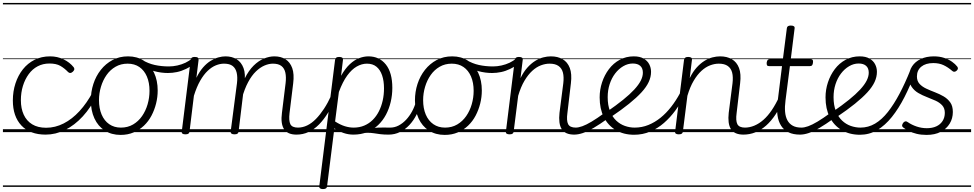

<svg xmlns="http://www.w3.org/2000/svg" viewBox="-20 -905 6671 1315"><path d="M293 17Q185 17 126.5 -45.5Q68 -108 68 -217Q68 -279 86 -334Q104 -389 137 -430.5Q170 -472 217 -495.5Q264 -519 323 -519Q373 -519 415.5 -498.5Q458 -478 485 -444Q490 -436 489 -429.5Q488 -423 479 -414Q469 -405 461 -405Q453 -405 446 -412Q421 -438 393 -454Q365 -470 319 -470Q274 -470 238 -451Q202 -432 176.5 -397Q151 -362 137 -316.5Q123 -271 123 -218Q123 -162 142.5 -119.5Q162 -77 200.5 -53.5Q239 -30 296 -30Q307 -30 312 -23Q317 -16 316.5 -6.5Q316 3 310 10Q304 17 293 17ZM0 365H523V375H0ZM0 -20H523V0H0ZM0 -505H523V-500H0ZM0 -885H523V-875H0Z M292 17Q283 17 278.5 10Q274 3 274 -6.5Q274 -16 280 -23Q286 -30 296 -30Q358 -30 416 -59.5Q474 -89 524.5 -144Q575 -199 615 -274Q620 -282 628.5 -280.5Q637 -279 643.5 -272Q650 -265 645 -255Q603 -169 547 -108Q491 -47 426 -15Q361 17 292 17ZM523 365V375ZM523 -20V0ZM523 -505V-500ZM523 -885V-875Z M806 19Q743 19 697 -11Q651 -41 626.5 -94.5Q602 -148 602 -218Q602 -276 619.5 -330Q637 -384 670.5 -426.5Q704 -469 751 -494Q798 -519 857 -519Q919 -519 964.5 -489.5Q1010 -460 1035 -407Q1060 -354 1060 -285Q1060 -240 1049 -196Q1038 -152 1017.5 -113Q997 -74 966 -44.5Q935 -15 895 2Q855 19 806 19ZM808 -31Q855 -31 891.5 -52.5Q928 -74 953 -110Q978 -146 991 -191Q1004 -236 1004 -283Q1004 -339 986 -381Q968 -423 934.5 -446Q901 -469 854 -469Q808 -469 771.5 -448Q735 -427 710 -391.5Q685 -356 671.5 -311Q658 -266 658 -219Q658 -163 676 -120.5Q694 -78 728 -54.5Q762 -31 808 -31ZM523 365H1124V375H523ZM523 -20H1124V0H523ZM523 -505H1124V-500H523ZM523 -885H1124V-875H523Z M1130 -405Q1084 -405 1037 -417.5Q990 -430 938 -459Q930 -464 929 -471Q928 -478 931.5 -485Q935 -492 941.5 -495Q948 -498 955 -494Q995 -470 1040 -460Q1085 -450 1137 -450Q1165 -450 1194.5 -456.5Q1224 -463 1250.5 -475.5Q1277 -488 1295 -505Q1302 -511 1308 -509.5Q1314 -508 1318.5 -501.5Q1323 -495 1322.5 -487Q1322 -479 1315 -472Q1285 -448 1254 -433Q1223 -418 1192 -411.5Q1161 -405 1130 -405ZM1125 365V375ZM1125 -20V0ZM1125 -505V-500ZM1125 -885V-875Z M2011 17Q1980 17 1958.5 7.5Q1937 -2 1925 -21Q1913 -40 1909.5 -68Q1906 -96 1911 -132L1936 -335Q1941 -377 1934.5 -407Q1928 -437 1907.5 -453Q1887 -469 1849 -469Q1821 -469 1791 -456Q1761 -443 1732.5 -415.5Q1704 -388 1679.5 -342.5Q1655 -297 1637 -232L1613 -231Q1628 -311 1655.5 -366.5Q1683 -422 1717 -455.5Q1751 -489 1788 -504Q1825 -519 1859 -519Q1904 -519 1935.5 -499Q1967 -479 1981.5 -438.5Q1996 -398 1988 -334L1963 -130Q1957 -79 1968.5 -55Q1980 -31 2021 -31Q2030 -31 2034 -23.5Q2038 -16 2037.5 -7Q2037 2 2030.5 9.5Q2024 17 2011 17ZM1249 15Q1237 15 1230 10.5Q1223 6 1225 -5L1286 -496Q1288 -506 1294 -510.5Q1300 -515 1313 -515Q1329 -515 1335 -510Q1341 -505 1340 -494L1325 -372Q1346 -415 1371 -443.5Q1396 -472 1423 -488.5Q1450 -505 1476 -512Q1502 -519 1524 -519Q1569 -519 1601 -499Q1633 -479 1648 -438.5Q1663 -398 1654 -334L1614 -4Q1613 6 1606.5 10.5Q1600 15 1586 15Q1573 15 1566 10.5Q1559 6 1560 -5L1603 -335Q1608 -377 1601 -407Q1594 -437 1573.5 -453Q1553 -469 1514 -469Q1487 -469 1458.5 -457.5Q1430 -446 1402.5 -420Q1375 -394 1351 -352Q1327 -310 1308 -249L1278 -4Q1277 6 1270.5 10.5Q1264 15 1249 15ZM1124 365H2113V375H1124ZM1124 -20H2113V0H1124ZM1124 -505H2113V-500H1124ZM1124 -885H2113V-875H1124Z M2010 17Q1999 17 1994 9.5Q1989 2 1990 -7Q1991 -16 1998.5 -23.5Q2006 -31 2020 -31Q2053 -31 2084 -46Q2115 -61 2143.5 -90Q2172 -119 2199 -160Q2226 -201 2249 -252Q2254 -263 2263 -262.5Q2272 -262 2278 -254.5Q2284 -247 2279 -237Q2255 -179 2226.5 -132.5Q2198 -86 2165 -52.5Q2132 -19 2093.5 -1Q2055 17 2010 17ZM2113 365V375ZM2113 -20V0ZM2113 -505V-500ZM2113 -885V-875Z M2640 17Q2609 17 2585 14Q2561 11 2539.5 7.5Q2518 4 2493.5 4.5Q2469 5 2437 12L2462 -12Q2498 -21 2524 -25.5Q2550 -30 2570.5 -31Q2591 -32 2609.5 -31.5Q2628 -31 2650 -31Q2659 -31 2662.5 -23.5Q2666 -16 2664.5 -7Q2663 2 2656.5 9.5Q2650 17 2640 17ZM2191 390Q2178 390 2171.5 384.5Q2165 379 2167 369L2275 -496Q2277 -506 2283 -510.5Q2289 -515 2303 -515Q2318 -515 2324 -510Q2330 -505 2329 -495L2316 -386Q2345 -437 2376.5 -466Q2408 -495 2440.5 -507Q2473 -519 2503 -519Q2578 -519 2622.5 -463.5Q2667 -408 2667 -303Q2667 -254 2656 -207Q2645 -160 2623.5 -119.5Q2602 -79 2570 -48.5Q2538 -18 2495.5 -0.5Q2453 17 2400 17Q2366 17 2333.5 6Q2301 -5 2270 -26L2220 371Q2219 381 2212 385.5Q2205 390 2191 390ZM2275 -73Q2311 -50 2342 -40.5Q2373 -31 2402 -31Q2442 -31 2475 -45Q2508 -59 2533 -84Q2558 -109 2575 -142.5Q2592 -176 2601 -216Q2610 -256 2610 -300Q2610 -351 2597 -389Q2584 -427 2558.5 -448Q2533 -469 2493 -469Q2458 -469 2423.5 -449.5Q2389 -430 2358 -387.5Q2327 -345 2301 -275ZM2113 365H2743V375H2113ZM2113 -20H2743V0H2113ZM2113 -505H2743V-500H2113ZM2113 -885H2743V-875H2113Z M2642 17Q2631 17 2626 9.5Q2621 2 2622 -7Q2623 -16 2630.5 -23.5Q2638 -31 2652 -31Q2683 -31 2710.5 -45.5Q2738 -60 2761.5 -85Q2785 -110 2803 -143.5Q2821 -177 2831 -216Q2833 -227 2842 -228.5Q2851 -230 2858.5 -225Q2866 -220 2864 -209Q2854 -162 2833.5 -121Q2813 -80 2784 -49Q2755 -18 2719 -0.5Q2683 17 2642 17ZM2745 365V375ZM2745 -20V0ZM2745 -505V-500ZM2745 -885V-875Z M3026 19Q2963 19 2917 -11Q2871 -41 2846.5 -94.5Q2822 -148 2822 -218Q2822 -276 2839.5 -330Q2857 -384 2890.5 -426.5Q2924 -469 2971 -494Q3018 -519 3077 -519Q3139 -519 3184.5 -489.5Q3230 -460 3255 -407Q3280 -354 3280 -285Q3280 -240 3269 -196Q3258 -152 3237.5 -113Q3217 -74 3186 -44.5Q3155 -15 3115 2Q3075 19 3026 19ZM3028 -31Q3075 -31 3111.5 -52.5Q3148 -74 3173 -110Q3198 -146 3211 -191Q3224 -236 3224 -283Q3224 -339 3206 -381Q3188 -423 3154.5 -446Q3121 -469 3074 -469Q3028 -469 2991.5 -448Q2955 -427 2930 -391.5Q2905 -356 2891.5 -311Q2878 -266 2878 -219Q2878 -163 2896 -120.5Q2914 -78 2948 -54.5Q2982 -31 3028 -31ZM2743 365H3344V375H2743ZM2743 -20H3344V0H2743ZM2743 -505H3344V-500H2743ZM2743 -885H3344V-875H2743Z M3350 -405Q3304 -405 3257 -417.5Q3210 -430 3158 -459Q3150 -464 3149 -471Q3148 -478 3151.5 -485Q3155 -492 3161.5 -495Q3168 -498 3175 -494Q3215 -470 3260 -460Q3305 -450 3357 -450Q3385 -450 3414.5 -456.5Q3444 -463 3470.5 -475.5Q3497 -488 3515 -505Q3522 -511 3528 -509.5Q3534 -508 3538.5 -501.5Q3543 -495 3542.5 -487Q3542 -479 3535 -472Q3505 -448 3474 -433Q3443 -418 3412 -411.5Q3381 -405 3350 -405ZM3345 365V375ZM3345 -20V0ZM3345 -505V-500ZM3345 -885V-875Z M3914 17Q3882 17 3860.5 7.5Q3839 -2 3827 -21Q3815 -40 3811.5 -68Q3808 -96 3812 -132L3838 -335Q3843 -378 3835.5 -407.5Q3828 -437 3805.5 -453Q3783 -469 3744 -469Q3715 -469 3684.5 -457.5Q3654 -446 3625.5 -420Q3597 -394 3572 -352Q3547 -310 3529 -249L3498 -4Q3497 6 3490.5 10.5Q3484 15 3470 15Q3457 15 3450 10.5Q3443 6 3445 -5L3506 -496Q3508 -506 3514.5 -510.5Q3521 -515 3534 -515Q3549 -515 3555.5 -510Q3562 -505 3560 -494L3545 -370Q3566 -413 3591.5 -441.5Q3617 -470 3645 -487.5Q3673 -505 3700.5 -512Q3728 -519 3753 -519Q3800 -519 3833.5 -499.5Q3867 -480 3882.5 -439.5Q3898 -399 3890 -334L3866 -130Q3859 -79 3871 -55Q3883 -31 3924 -31Q3933 -31 3937.5 -23.5Q3942 -16 3941 -7Q3940 2 3933 9.5Q3926 17 3914 17ZM3344 365H4015V375H3344ZM3344 -20H4015V0H3344ZM3344 -505H4015V-500H3344ZM3344 -885H4015V-875H3344Z M3912 17Q3901 17 3896 9.5Q3891 2 3892 -7Q3893 -16 3900.5 -23.5Q3908 -31 3922 -31Q3942 -31 3968.5 -40.5Q3995 -50 4032 -72Q4069 -94 4121 -132Q4129 -138 4136.5 -135Q4144 -132 4148.5 -124.5Q4153 -117 4152.5 -108Q4152 -99 4144 -94Q4087 -53 4045 -28.5Q4003 -4 3971 6.5Q3939 17 3912 17ZM4015 365V375ZM4015 -20V0ZM4015 -505V-500ZM4015 -885V-875Z M4136 -139Q4201 -184 4247.5 -221.5Q4294 -259 4324 -291.5Q4354 -324 4368.5 -352.5Q4383 -381 4383 -407Q4383 -438 4365 -454Q4347 -470 4314 -470Q4280 -470 4248.5 -451.5Q4217 -433 4193 -401.5Q4169 -370 4155.5 -328.5Q4142 -287 4142 -240Q4142 -184 4158 -144Q4174 -104 4200.5 -79Q4227 -54 4260 -42.5Q4293 -31 4327 -31Q4338 -31 4343 -23.5Q4348 -16 4347.5 -6.5Q4347 3 4341 10.5Q4335 18 4324 18Q4251 18 4197.5 -14Q4144 -46 4115.5 -103Q4087 -160 4087 -238Q4087 -291 4103.5 -341Q4120 -391 4150.5 -431.5Q4181 -472 4224.5 -495.5Q4268 -519 4321 -519Q4362 -519 4388 -504Q4414 -489 4426.5 -465Q4439 -441 4439 -413Q4439 -378 4423 -343.5Q4407 -309 4373.5 -272.5Q4340 -236 4288.5 -194.5Q4237 -153 4166 -105ZM4015 365H4503V375H4015ZM4015 -20H4503V0H4015ZM4015 -505H4503V-500H4015ZM4015 -885H4503V-875H4015Z M4322 18Q4313 18 4308.5 10.5Q4304 3 4304.5 -6.5Q4305 -16 4310.5 -23.5Q4316 -31 4326 -31Q4376 -31 4420.5 -49Q4465 -67 4504 -98.5Q4543 -130 4576.5 -173Q4610 -216 4637 -266Q4643 -275 4651.5 -273Q4660 -271 4666 -263.5Q4672 -256 4667 -248Q4640 -195 4605 -147.5Q4570 -100 4527.5 -63Q4485 -26 4433.5 -4Q4382 18 4322 18ZM4503 365V375ZM4503 -20V0ZM4503 -505V-500ZM4503 -885V-875Z M5073 17Q5041 17 5019.5 7.5Q4998 -2 4986 -21Q4974 -40 4970.5 -68Q4967 -96 4971 -132L4997 -335Q5002 -378 4994.5 -407.5Q4987 -437 4964.5 -453Q4942 -469 4903 -469Q4874 -469 4843.5 -457.5Q4813 -446 4784.5 -420Q4756 -394 4731 -352Q4706 -310 4688 -249L4657 -4Q4656 6 4649.5 10.5Q4643 15 4629 15Q4616 15 4609 10.5Q4602 6 4604 -5L4665 -496Q4667 -506 4673.5 -510.5Q4680 -515 4693 -515Q4708 -515 4714.5 -510Q4721 -505 4719 -494L4704 -370Q4725 -413 4750.5 -441.5Q4776 -470 4804 -487.5Q4832 -505 4859.5 -512Q4887 -519 4912 -519Q4959 -519 4992.5 -499.5Q5026 -480 5041.5 -439.5Q5057 -399 5049 -334L5025 -130Q5018 -79 5030 -55Q5042 -31 5083 -31Q5092 -31 5096.5 -23.5Q5101 -16 5100 -7Q5099 2 5092 9.5Q5085 17 5073 17ZM4503 365H5174V375H4503ZM4503 -20H5174V0H4503ZM4503 -505H5174V-500H4503ZM4503 -885H5174V-875H4503Z M5071 17Q5060 17 5055 9.5Q5050 2 5051 -7Q5052 -16 5059.5 -23.5Q5067 -31 5081 -31Q5114 -31 5146.5 -44.5Q5179 -58 5209 -84.5Q5239 -111 5266 -151Q5293 -191 5317 -243Q5322 -255 5331 -254Q5340 -253 5346 -245.5Q5352 -238 5347 -228Q5322 -167 5292 -121.5Q5262 -76 5227 -45Q5192 -14 5153 1.5Q5114 17 5071 17ZM5174 365V375ZM5174 -20V0ZM5174 -505V-500ZM5174 -885V-875Z M5459 17Q5413 17 5381 1.5Q5349 -14 5330 -43.5Q5311 -73 5305 -115Q5299 -157 5306 -210L5336 -452H5248Q5237 -452 5233.5 -458Q5230 -464 5231 -476Q5233 -489 5238 -494.5Q5243 -500 5253 -500H5342L5369 -711Q5370 -721 5376.5 -725.5Q5383 -730 5396 -730Q5411 -730 5417.5 -725Q5424 -720 5422 -709L5396 -500H5532Q5542 -500 5546 -494.5Q5550 -489 5548 -476Q5547 -464 5542 -458Q5537 -452 5526 -452H5390L5360 -218Q5354 -174 5357 -139.5Q5360 -105 5373 -81Q5386 -57 5409.5 -44Q5433 -31 5469 -31Q5479 -31 5483.5 -23.5Q5488 -16 5487 -7Q5486 2 5479.5 9.5Q5473 17 5459 17ZM5174 365H5562V375H5174ZM5174 -20H5562V0H5174ZM5174 -505H5562V-500H5174ZM5174 -885H5562V-875H5174Z M5459 17Q5448 17 5443 9.5Q5438 2 5439 -7Q5440 -16 5447.5 -23.5Q5455 -31 5469 -31Q5489 -31 5515.5 -40.5Q5542 -50 5579 -72Q5616 -94 5668 -132Q5676 -138 5683.5 -135Q5691 -132 5695.5 -124.5Q5700 -117 5699.5 -108Q5699 -99 5691 -94Q5634 -53 5592 -28.5Q5550 -4 5518 6.5Q5486 17 5459 17ZM5562 365V375ZM5562 -20V0ZM5562 -505V-500ZM5562 -885V-875Z M5683 -139Q5748 -184 5794.5 -221.5Q5841 -259 5871 -291.5Q5901 -324 5915.5 -352.5Q5930 -381 5930 -407Q5930 -438 5912 -454Q5894 -470 5861 -470Q5827 -470 5795.5 -451.5Q5764 -433 5740 -401.5Q5716 -370 5702.5 -328.5Q5689 -287 5689 -240Q5689 -184 5705 -144Q5721 -104 5747.5 -79Q5774 -54 5807 -42.5Q5840 -31 5874 -31Q5885 -31 5890 -23.5Q5895 -16 5894.5 -6.5Q5894 3 5888 10.5Q5882 18 5871 18Q5798 18 5744.5 -14Q5691 -46 5662.5 -103Q5634 -160 5634 -238Q5634 -291 5650.5 -341Q5667 -391 5697.5 -431.5Q5728 -472 5771.5 -495.5Q5815 -519 5868 -519Q5909 -519 5935 -504Q5961 -489 5973.5 -465Q5986 -441 5986 -413Q5986 -378 5970 -343.5Q5954 -309 5920.5 -272.5Q5887 -236 5835.5 -194.5Q5784 -153 5713 -105ZM5562 365H6050V375H5562ZM5562 -20H6050V0H5562ZM5562 -505H6050V-500H5562ZM5562 -885H6050V-875H5562Z M5869 18Q5861 18 5856 10.5Q5851 3 5851.5 -6.5Q5852 -16 5857.5 -23.5Q5863 -31 5873 -31Q5927 -31 5973.5 -58.5Q6020 -86 6061 -138Q6102 -190 6140.5 -262.5Q6179 -335 6215 -425Q6219 -435 6229 -435Q6239 -435 6246.5 -429Q6254 -423 6250 -413Q6215 -319 6175 -240.5Q6135 -162 6088.5 -104Q6042 -46 5988 -14Q5934 18 5869 18ZM6050 365H6100V375H6050ZM6050 -20H6100V0H6050ZM6050 -505H6100V-500H6050ZM6050 -885H6100V-875H6050Z M6326 19Q6289 19 6258 11.5Q6227 4 6204 -8Q6181 -20 6166 -32Q6158 -38 6158.5 -46Q6159 -54 6166 -64Q6174 -73 6181.5 -74Q6189 -75 6198 -68Q6224 -50 6258 -38.5Q6292 -27 6328 -27Q6365 -27 6392.5 -39.5Q6420 -52 6435.5 -76Q6451 -100 6451 -132Q6451 -164 6433 -183.5Q6415 -203 6387.5 -215.5Q6360 -228 6328.5 -240Q6297 -252 6269.5 -268Q6242 -284 6224 -310Q6206 -336 6206 -378Q6206 -419 6227 -451Q6248 -483 6286.5 -501Q6325 -519 6376 -519Q6415 -519 6446.5 -508.5Q6478 -498 6500.5 -482Q6523 -466 6536 -449Q6542 -441 6540.5 -434Q6539 -427 6531 -420Q6524 -414 6516 -413.5Q6508 -413 6501 -420Q6472 -445 6442 -459Q6412 -473 6372 -473Q6320 -473 6290 -448.5Q6260 -424 6260 -381Q6260 -350 6278 -330.5Q6296 -311 6324 -298Q6352 -285 6383.5 -273Q6415 -261 6442.5 -245Q6470 -229 6488 -204Q6506 -179 6506 -138Q6506 -94 6484.5 -58.5Q6463 -23 6423 -2Q6383 19 6326 19ZM6100 365H6631V375H6100ZM6100 -20H6631V0H6100ZM6100 -505H6631V-500H6100ZM6100 -885H6631V-875H6100Z"/></svg>

Font: Playwrite GB J Guides
Style: Italic
Weight: 400
Italic angle: -7.01216°
Designer: Veronika Burian, José Scaglione
Foundry: TypeTogether
Version: Version 1.003